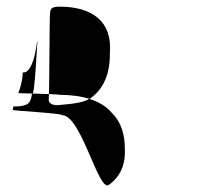

<svg xmlns="http://www.w3.org/2000/svg" viewBox="-20 -609 613 575"><path d="M18 -280C20 -277 166 -270 166 -264C224 -264 276 -28 307 -56C340 -80 356 -116 354 -162C354 -208 342 -245 314 -272C282 -309 226 -325 158 -325C160 -327 35 -330 35 -330C43 -352 48 -372 48 -392C88 -388 92 -518 92 -481C92 -501 84 -309 76 -330C72 -295 60 -291 20 -290ZM126 -314C128 -314 128 -573 130 -569C130 -585 138 -589 159 -589C256 -589 317 -545 309 -450C310 -388 290 -342 250 -314C226 -300 194 -298 152 -294C133 -294 124 -302 126 -314Z"/></svg>

Font: Zinc
Style: Regular
Weight: 400
Version: Version 1